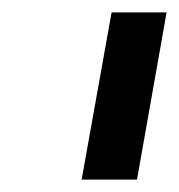

<svg xmlns="http://www.w3.org/2000/svg" viewBox="-20 -770 289 310"><path d="M249 -750 201.2 -480H111.8L160.2 -750Z"/></svg>

Font: Stilu SemiBold
Style: Italic
Weight: 600
Italic angle: -10°
Designer: Genilson Lima Santos
Foundry: Genilson Lima Santos
Version: Version 1.200;PS 001.200;hotconv 1.0.88;makeotf.lib2.5.64775